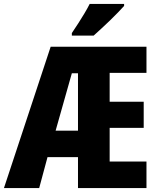

<svg xmlns="http://www.w3.org/2000/svg" viewBox="-24 -950 801 970"><path d="M716 0H370V-156H216L174 0H-4L232 -714H716V-582H530V-436H702V-304H530V-134H716ZM257 -290H370V-580H339ZM603 -920Q591 -907 572.5 -887.5Q554 -868 532 -847Q510 -826 488.5 -806Q467 -786 449 -770H339V-783Q356 -808 372 -833Q388 -858 403 -883Q418 -908 429 -930H603Z"/></svg>

Font: Noto Sans Display Condensed ExtraBold
Style: Regular
Weight: 800
Width: 3
Designer: Monotype Design Team
Foundry: Monotype Imaging Inc.
Version: Version 2.003